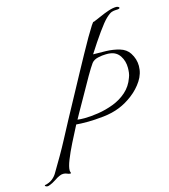

<svg xmlns="http://www.w3.org/2000/svg" viewBox="-168 -707 822 936"><g transform="rotate(-15 242.5 -239.0)"><path d="M-43 140Q-50 140 -54 136.5Q-58 133 -54 131Q-32 127 -16 114.5Q0 102 10 83Q31 48 51.5 12.5Q72 -23 91 -59Q114 -103 138 -147.5Q162 -192 186 -236Q195 -252 212 -284Q229 -316 251 -356Q273 -396 295 -436.5Q317 -477 336.5 -510.5Q356 -544 368 -562.5Q380 -581 381 -576Q399 -583 421 -593Q443 -603 465.5 -610.5Q488 -618 505 -618Q510 -618 515 -615.5Q520 -613 520 -610Q520 -604 500 -604Q490 -604 479 -600.5Q468 -597 449 -579Q432 -563 402 -521Q372 -479 337 -424Q366 -424 402 -423Q438 -422 470 -412.5Q502 -403 518 -378Q538 -347 538 -312Q538 -273 515.5 -238.5Q493 -204 459 -178Q425 -152 390 -138Q353 -123 307.5 -118Q262 -113 223 -113Q207 -113 193.5 -113.5Q180 -114 169 -115Q147 -73 126.5 -32Q106 9 93 42Q80 75 80 93Q80 97 82 103Q83 104 83 106Q83 109 80 109Q72 109 64 105Q56 101 45 101Q35 101 25 106Q15 110 -1 121Q-17 132 -37 139Q-39 140 -43 140ZM216 -134Q247 -134 286 -140Q325 -146 363.5 -160.5Q402 -175 432 -201.5Q462 -228 476 -268Q481 -280 482.5 -292.5Q484 -305 484 -317Q484 -351 467 -377Q450 -403 418 -407Q414 -408 408.5 -408Q403 -408 397 -408Q378 -408 356.5 -403Q335 -398 324 -384Q311 -366 289 -328Q267 -290 242.5 -245.5Q218 -201 197 -165L181 -136Q189 -135 197.5 -134.5Q206 -134 216 -134Z"/></g></svg>

Font: Italianno
Style: Regular
Weight: 400
Designer: Robert E. Leuschke
Foundry: Robert E. Leuschke
Version: Version 1.100; ttfautohint (v1.8.3)